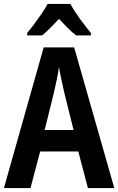

<svg xmlns="http://www.w3.org/2000/svg" viewBox="-20 -956 601 976"><path d="M427 0 378 -186H184L135 0H0L202 -715H357L561 0ZM306 -488Q300 -516 292 -552.5Q284 -589 280 -616Q276 -588 269 -553Q262 -518 255 -489L207 -295H354ZM338 -936Q356 -902 385.5 -861.5Q415 -821 442 -788V-776H367Q346 -792 324.5 -813.5Q303 -835 280 -860Q256 -835 234.5 -813Q213 -791 194 -776H118V-788Q135 -808 155 -835Q175 -862 193 -888.5Q211 -915 222 -936Z"/></svg>

Font: Noto Sans Bengali Condensed SemiBold
Style: Regular
Weight: 600
Width: 3
Designer: Joana Ranito - Universal Thirst; Jelle Bosma - Monotype Design Team
Foundry: Universal Thirst ehf.
Version: Version 3.000; ttfautohint (v1.8.4.7-5d5b)